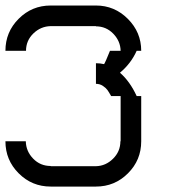

<svg xmlns="http://www.w3.org/2000/svg" viewBox="-20 -687 707 707"><path d="M75 -166.7Q75.8 -130 102.1 -102.9Q128.3 -75.8 166.7 -75.8V-75H333.3Q369.2 -75.8 396.2 -102.5Q423.3 -129.2 423.3 -166.7H424.2V-333.3H389.2Q380.8 -348.3 375.4 -355.8Q370 -363.3 358.8 -370.8Q347.5 -378.3 333.3 -378.3V-454.2Q348.3 -454.2 363.3 -450.8Q368.3 -458.3 385 -500H424.2Q423.3 -535.8 397.1 -562.9Q370.8 -590 333.3 -590V-590.8H166.7Q130 -590 102.9 -563.8Q75.8 -537.5 75.8 -500H0Q0 -569.2 48.8 -617.9Q97.5 -666.7 166.7 -666.7H333.3Q401.7 -666.7 450.8 -617.5Q500 -568.3 500 -500H483.3Q462.5 -453.3 421.7 -419.2Q458.3 -387.5 483.3 -333.3H500V-166.7Q500 -97.5 451.2 -48.8Q402.5 0 333.3 0H166.7Q97.5 0 48.8 -48.8Q0 -97.5 0 -166.7Z"/></svg>

Font: 0xA000-Squareish-Mono
Style: Squareish-Mono
Weight: 400
Version: Version 0.1